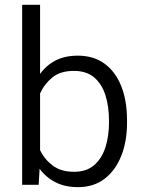

<svg xmlns="http://www.w3.org/2000/svg" viewBox="-20 -770 598 800"><path d="M509.3 -269V-258.8Q509.3 -180.7 485.1 -120.1Q460.9 -59.6 415.5 -24.9Q370.1 9.8 305.2 9.8Q251 9.8 211.2 -10.5Q171.4 -30.8 145 -66.9L141.1 0H72.3V-750H147V-461.9Q173.3 -498.5 212.2 -518.3Q251 -538.1 304.2 -538.1Q370.1 -538.1 415.8 -504.6Q461.4 -471.2 485.4 -410.6Q509.3 -350.1 509.3 -269ZM434.1 -258.8V-269Q434.1 -326.2 419.4 -372.8Q404.8 -419.4 372.8 -447Q340.8 -474.6 287.6 -474.6Q231 -474.6 197.5 -446.8Q164.1 -418.9 147 -380.9V-144.5Q165 -106.4 199.5 -80.3Q233.9 -54.2 288.6 -54.2Q339.8 -54.2 371.8 -81.5Q403.8 -108.9 418.9 -155.3Q434.1 -201.7 434.1 -258.8Z"/></svg>

Font: Vazirmatn RD FD Light
Style: Regular
Weight: 300
Designer: Saber Rastikerdar
Foundry: Saber Rastikerdar
Version: Version 33.003